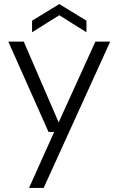

<svg xmlns="http://www.w3.org/2000/svg" viewBox="-20 -706 583 946"><path d="M123 220 247 -56H219L21 -501H97L269 -103L450 -501H523L195 220ZM138 -547V-604L272 -686L406 -604V-547L272 -631Z"/></svg>

Font: DM Sans 18pt Light
Style: Regular
Weight: 300
Designer: Colophon Foundry, Jonny Pinhorn
Foundry: Colophon Foundry
Version: Version 4.004;gftools[0.9.30]